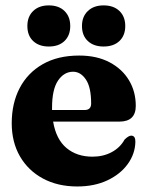

<svg xmlns="http://www.w3.org/2000/svg" viewBox="-20 -680 547 712"><path d="M483.5 -287.5Q483.5 -229 422.5 -229H177Q188 -163.5 226.5 -131.2Q265 -99 323 -99Q363 -99 394.2 -115.8Q425.5 -132.5 442 -162.5Q457.5 -177.5 467 -177Q482.5 -176.5 482 -154Q481 -109.5 453.8 -71.8Q426.5 -34 378.2 -11.2Q330 11.5 266.5 11.5Q194 11.5 139.2 -18Q84.5 -47.5 54 -100.2Q23.5 -153 23.5 -223Q23.5 -297 53 -353.5Q82.5 -410 138.5 -442Q194.5 -474 273.5 -474Q339 -474 386 -449.2Q433 -424.5 458.2 -382.5Q483.5 -340.5 483.5 -287.5ZM173 -280Q173 -275.5 173 -272H293.5Q318 -272 318 -296Q318 -356.5 298.5 -385.2Q279 -414 251 -414Q217.5 -414 195.2 -381.2Q173 -348.5 173 -280ZM161 -507.5Q124.5 -507.5 103 -527.8Q81.5 -548 81.5 -583.5Q81.5 -618.5 103 -639.2Q124.5 -660 161 -660Q198 -660 219.2 -639.2Q240.5 -618.5 240.5 -583.5Q240.5 -548.5 219.2 -528Q198 -507.5 161 -507.5ZM364 -507.5Q327.5 -507.5 305.8 -527.8Q284 -548 284 -583.5Q284 -618.5 305.8 -639.2Q327.5 -660 364 -660Q401.5 -660 423 -639.2Q444.5 -618.5 444.5 -583.5Q444.5 -548.5 423 -528Q401.5 -507.5 364 -507.5Z"/></svg>

Font: Fraunces 72pt S050
Style: Bold
Weight: 700
Version: Version 1.000; ttfautohint (v1.8.3)